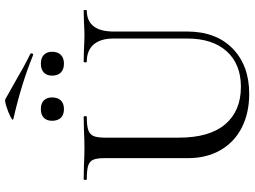

<svg xmlns="http://www.w3.org/2000/svg" viewBox="-140 -828 981 740"><g transform="rotate(-90 350.0 -457.5)"><path d="M483 -613Q480 -613 480 -619Q480 -625 483 -625L528 -624Q564 -622 585 -622Q603 -622 637 -624L680 -625Q682 -625 682 -619Q682 -613 680 -613Q640 -613 619.5 -587Q599 -561 599 -510V-227Q599 -115 533.5 -51Q468 13 359 13Q285 13 229 -15.5Q173 -44 142 -97.5Q111 -151 111 -223V-544Q111 -574 105 -588Q99 -602 82.5 -607.5Q66 -613 30 -613Q27 -613 27 -619Q27 -625 30 -625L80 -624Q124 -622 150 -622Q179 -622 221 -624L270 -625Q273 -625 273 -619Q273 -613 270 -613Q235 -613 218.5 -607Q202 -601 196 -586.5Q190 -572 190 -542V-258Q190 -140 241.5 -79.5Q293 -19 386 -19Q473 -19 522.5 -73.5Q572 -128 572 -226V-510Q572 -560 549 -586.5Q526 -613 483 -613ZM262 -896Q253 -898 270.5 -907Q288 -916 310.5 -923Q333 -930 338 -927L402 -891Q465 -854 512 -831Q515 -830 515 -826Q515 -823 513 -821Q511 -819 508 -820Q398 -865 262 -896ZM255 -747Q255 -767 266.5 -778.5Q278 -790 300 -790Q322 -790 333.5 -778.5Q345 -767 345 -747Q345 -725 333.5 -713Q322 -701 300 -701Q278 -701 266.5 -713Q255 -725 255 -747ZM429 -747Q429 -767 441 -778.5Q453 -790 475 -790Q497 -790 509 -778.5Q521 -767 521 -747Q521 -725 509 -713Q497 -701 475 -701Q453 -701 441 -713Q429 -725 429 -747Z"/></g></svg>

Font: Cormorant Garamond Medium
Style: Regular
Weight: 500
Designer: Christian Thalmann (Catharsis Fonts)
Foundry: Catharsis Fonts
Version: Version 4.000